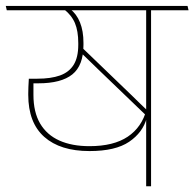

<svg xmlns="http://www.w3.org/2000/svg" viewBox="-37 -646 674 666"><path d="M240 -467Q254 -453.5 269.5 -438.5Q285 -423.5 304.5 -404.5L471.5 -244L479 -258Q465 -271 449.8 -286Q434.5 -301 417 -318L247 -481.5ZM487 -615H470V0H487ZM401 -610.5H617L613.5 -625.5H397.5ZM-17 -625.5 -13.5 -610.5H566L563 -625.5ZM206 -615H183.5Q211 -594 222.8 -566.2Q234.5 -538.5 234.5 -496.5V-490.5Q234.5 -447 218.5 -421.2Q202.5 -395.5 171 -384.2Q139.5 -373 92.5 -373H63.5L70 -357H96Q175.5 -357 214 -388Q252.5 -419 252.5 -490V-497.5Q252.5 -538.5 240.5 -568.2Q228.5 -598 206 -615ZM61 -321.5V-317Q61 -220.5 116.5 -171.2Q172 -122 273.5 -122Q363.5 -122 411 -154.2Q458.5 -186.5 472 -236.5H473.5L471.5 -266.5Q455 -204.5 406 -171.8Q357 -139 273.5 -139Q212.5 -139 169 -158.5Q125.5 -178 102.2 -217.5Q79 -257 79 -317V-366L63 -373Q62 -355.5 61.5 -343.8Q61 -332 61 -321.5Z"/></svg>

Font: Anek Devanagari Thin
Style: Regular
Weight: 250
Designer: Kailash Malviya (Devanagari) & Yesha Goshar (Latin)
Foundry: Ek Type
Version: Version 1.003